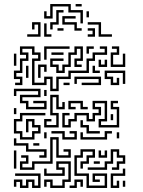

<svg xmlns="http://www.w3.org/2000/svg" viewBox="-20 -926 707 952"><path d="M229 -474V-534H211V-504H139V-636H169V-654H139V-684H91V-666H121V-624H91V-564H61V-546H91V-504H55V-516H79V-534H49V-576H79V-636H109V-654H79V-696H151V-666H181V-624H151V-516H199V-546H241V-486H259V-546H319V-576H409V-636H439V-666H499V-684H475V-696H511V-654H451V-624H421V-564H331V-534H271V-474ZM199 -630V-696H325V-684H211V-630ZM259 -564V-594H229V-636H295V-624H241V-606H271V-576H289V-606H319V-666H349V-696H391V-624H361V-606H385V-594H349V-636H379V-684H361V-654H331V-594H301V-564ZM409 -660V-696H445V-684H421V-660ZM529 -594V-666H559V-684H535V-696H571V-654H541V-606H589V-660H601V-594ZM235 -654V-666H295V-654ZM49 -600V-660H61V-600ZM469 -594V-630H481V-606H499V-630H511V-594ZM169 -540V-606H211V-570H199V-594H181V-540ZM439 -564V-600H451V-576H475V-564ZM109 -540V-600H121V-540ZM529 -504V-534H499V-576H601V-510H589V-564H511V-546H541V-516H559V-540H571V-504ZM385 -504V-516H469V-534H361V-510H349V-546H481V-504ZM295 -504V-516H325V-504ZM109 -384V-414H79V-456H169V-474H61V-450H49V-486H181V-444H91V-426H121V-396H199V-414H145V-426H211V-384ZM199 -450V-480H211V-450ZM199 -294V-336H235V-324H211V-306H259V-354H229V-456H271V-396H289V-420H301V-384H259V-444H241V-366H271V-294ZM319 -384V-426H391V-396H415V-384H379V-414H331V-396H355V-384ZM289 -294V-366H325V-354H301V-306H319V-336H349V-366H421V-336H439V-366H469V-384H439V-426H511V-324H481V-306H559V-384H529V-426H565V-414H541V-396H571V-294H469V-336H499V-414H451V-396H481V-354H451V-324H409V-354H361V-324H331V-294ZM49 -360V-390H61V-360ZM79 -234V-264H49V-336H79V-366H205V-354H91V-324H61V-276H91V-246H139V-276H169V-294H139V-324H121V-270H109V-336H151V-306H181V-264H151V-234ZM529 -330V-360H541V-330ZM409 -264V-294H379V-330H391V-306H421V-276H475V-264ZM289 -234V-264H235V-276H301V-246H349V-264H325V-276H361V-234ZM379 -234V-270H391V-246H499V-276H535V-264H511V-234ZM199 -240V-270H211V-240ZM559 -240V-270H571V-240ZM79 -84V-126H109V-144H85V-156H121V-114H91V-96H139V-126H229V-246H271V-156H319V-174H295V-186H331V-144H259V-234H241V-114H151V-84ZM175 -144V-156H199V-174H109V-204H49V-240H61V-216H121V-186H211V-144ZM145 -204V-216H175V-204ZM415 -84V-96H499V-126H529V-186H571V-156H601V-114H571V-84H535V-96H559V-126H589V-144H559V-174H541V-114H511V-84ZM409 6V-54H349V-156H379V-186H451V-144H421V-114H391V-90H379V-126H409V-156H439V-174H391V-144H361V-66H421V-6H499V-54H451V-36H475V-24H439V-66H511V6ZM469 -144V-180H481V-156H499V-180H511V-144ZM49 -90V-180H61V-90ZM229 6V-24H211V0H199V-36H241V-6H289V-36H319V-114H271V-96H301V-54H199V-90H211V-66H289V-84H259V-126H331V-24H301V6ZM445 -114V-126H475V-114ZM529 6V-66H589V-90H601V-54H541V-6H559V-30H571V6ZM79 6V-24H61V0H49V-36H91V-6H109V-36H151V-6H169V-54H55V-66H181V6H139V-24H121V6ZM325 6V-6H349V-36H391V0H379V-24H361V6ZM589 0V-30H601V0ZM379 -810V-864H319V-894H241V-834H199V-870H211V-846H229V-906H331V-876H391V-810ZM355 -894V-906H385V-894ZM229 -780V-816H259V-876H295V-864H271V-804H241V-780ZM409 -840V-870H421V-840ZM349 -774V-804H289V-846H355V-834H301V-816H361V-786H385V-774ZM115 -744V-756H169V-804H151V-780H139V-816H181V-744ZM469 -744V-804H415V-816H481V-756H535V-744ZM199 -744V-810H211V-756H235V-744ZM265 -774V-786H295V-774ZM415 -744V-756H439V-774H415V-786H451V-744Z"/></svg>

Font: Rubik Maze
Style: Regular
Weight: 400
Designer: Hubert and Fischer, NaN
Foundry: Hubert and Fischer, NaN
Version: Version 2.200